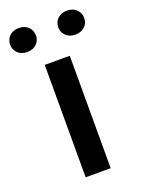

<svg xmlns="http://www.w3.org/2000/svg" viewBox="-181 -784 625 848"><g transform="rotate(-20 131.0 -360.5)"><path d="M70.3 -528.3V0H188V-528.3ZM-43 -664.1C-43 -632.8 -19 -607.9 17.6 -607.9C54.7 -607.9 78.6 -632.8 78.6 -664.1C78.6 -695.8 54.7 -720.7 17.6 -720.7C-19 -720.7 -43 -695.8 -43 -664.1ZM183.1 -663.6C183.1 -631.8 207 -607.4 244.1 -607.4C280.8 -607.4 305.2 -631.8 305.2 -663.6C305.2 -695.3 280.8 -720.2 244.1 -720.2C207 -720.2 183.1 -695.3 183.1 -663.6Z"/></g></svg>

Font: Vazirmatn Medium
Style: Regular
Weight: 500
Designer: Saber Rastikerdar
Foundry: Saber Rastikerdar
Version: Version 33.003